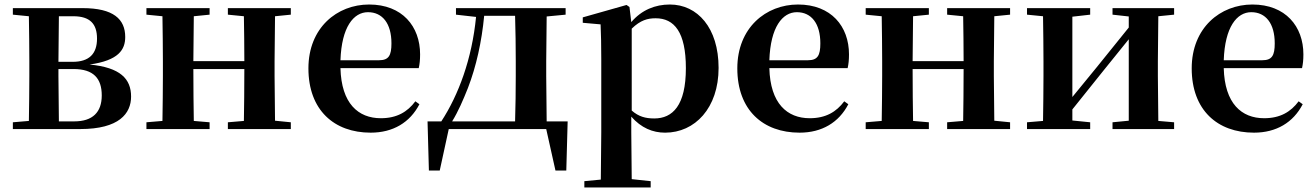

<svg xmlns="http://www.w3.org/2000/svg" viewBox="-20 -572 5834 851"><path d="M106 0H336C508 0 561 -69 561 -144C561 -222 514 -273 377 -286C506 -304 535 -352 535 -408C535 -487 483 -536 346 -536H37V-507L108 -500C109 -442 110 -357 110 -301V-235C110 -179 109 -94 108 -36L37 -30V0ZM241 -500H305C379 -500 410 -466 410 -401C410 -333 375 -298 302 -298H239ZM239 -266H306C395 -266 431 -224 431 -149C431 -75 391 -34 309 -34H241L239 -235Z M990 -507 1061 -500C1062 -445 1063 -363 1063 -301H837L839 -500L909 -507V-536H629V-507L700 -500C701 -442 702 -357 702 -301V-235C702 -179 701 -94 700 -36L629 -30V0H909V-30L839 -36C838 -94 837 -182 837 -266H1063C1063 -182 1062 -94 1061 -36L990 -30V0H1269V-30L1199 -37L1197 -235V-301L1199 -500L1269 -507V-536H990Z M1623 16C1722 16 1797 -29 1839 -110L1821 -123C1786 -76 1739 -48 1668 -48C1568 -48 1493 -113 1489 -270H1836C1840 -288 1842 -306 1842 -331C1842 -455 1763 -552 1616 -552C1474 -552 1347 -449 1347 -269C1347 -84 1461 16 1623 16ZM1489 -305C1494 -452 1547 -518 1611 -518C1675 -518 1715 -468 1715 -380C1715 -326 1703 -305 1660 -305Z M2001 -507 2090 -497C2072 -312 2013 -152 1936 -34H1875L1881 184H1929L1969 0H2401L2442 184H2490L2496 -34H2403L2401 -235V-301L2403 -499L2487 -507V-536H2001ZM2263 -34H1984C2011 -78 2033 -129 2054 -182C2091 -278 2115 -387 2126 -502H2263C2265 -445 2266 -357 2266 -301V-235C2266 -178 2265 -91 2263 -34Z M2928 16C3060 16 3165 -93 3165 -271C3165 -449 3071 -552 2949 -552C2884 -552 2824 -528 2778 -474L2770 -541L2757 -550L2563 -495V-471L2642 -464C2644 -415 2645 -375 2645 -309V14L2643 224L2570 231V259H2864V231L2780 222L2778 13V-55C2822 -5 2873 16 2928 16ZM2780 -445C2819 -483 2851 -491 2886 -491C2969 -491 3020 -429 3020 -270C3020 -104 2961 -47 2880 -47C2841 -47 2811 -55 2780 -82Z M3524 16C3623 16 3698 -29 3740 -110L3722 -123C3687 -76 3640 -48 3569 -48C3469 -48 3394 -113 3390 -270H3737C3741 -288 3743 -306 3743 -331C3743 -455 3664 -552 3517 -552C3375 -552 3248 -449 3248 -269C3248 -84 3362 16 3524 16ZM3390 -305C3395 -452 3448 -518 3512 -518C3576 -518 3616 -468 3616 -380C3616 -326 3604 -305 3561 -305Z M4178 -507 4249 -500C4250 -445 4251 -363 4251 -301H4025L4027 -500L4097 -507V-536H3817V-507L3888 -500C3889 -442 3890 -357 3890 -301V-235C3890 -179 3889 -94 3888 -36L3817 -30V0H4097V-30L4027 -36C4026 -94 4025 -182 4025 -266H4251C4251 -182 4250 -94 4249 -36L4178 -30V0H4457V-30L4387 -37L4385 -235V-301L4387 -500L4457 -507V-536H4178Z M4911 -507 4983 -499V-450L4841 -274L4733 -142V-498L4812 -507V-536H4532V-507L4603 -500C4604 -442 4605 -357 4605 -301V-235C4605 -179 4604 -94 4603 -36L4532 -30V0H4812V-30L4733 -38V-87L4870 -258L4983 -398V-37L4911 -30V0H5184V-30L5114 -36L5112 -235V-301L5114 -500L5184 -507V-536H4911Z M5538 16C5637 16 5712 -29 5754 -110L5736 -123C5701 -76 5654 -48 5583 -48C5483 -48 5408 -113 5404 -270H5751C5755 -288 5757 -306 5757 -331C5757 -455 5678 -552 5531 -552C5389 -552 5262 -449 5262 -269C5262 -84 5376 16 5538 16ZM5404 -305C5409 -452 5462 -518 5526 -518C5590 -518 5630 -468 5630 -380C5630 -326 5618 -305 5575 -305Z"/></svg>

Font: Noto Serif CJK HK
Style: Bold
Weight: 700
Designer: Ryoko NISHIZUKA 西塚涼子 (kana & ideographs); Frank Grießhammer (Latin, Greek & Cyrillic); Wenlong ZHANG 张文龙 (bopomofo); San
Foundry: Adobe
Version: Version 2.001;hotconv 1.1.0;makeotfexe 2.6.0